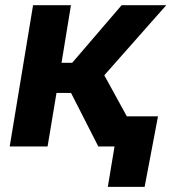

<svg xmlns="http://www.w3.org/2000/svg" viewBox="-20 -566 662 742"><path d="M17.5 0 107.8 -545.9H254.2L217.8 -323.3H259L450 -545.9H622.5L383.1 -275.1L534 0H359.9L254.5 -206.9H198.3L163.9 0ZM396.7 156.2 422.6 0H380.4L399.7 -116.4H590.6L538.9 156.2Z"/></svg>

Font: Adwaita Sans
Style: Italic
Weight: 400
Italic angle: -9.39999°
Designer: Rasmus Andersson
Foundry: rsms
Version: Version 4.001;git-9221beed3